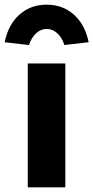

<svg xmlns="http://www.w3.org/2000/svg" viewBox="-55 -803 400 823"><path d="M64 0V-531H225V0ZM69 -610 -35 -622Q-20 -697 28 -740Q76 -783 145 -783Q214 -783 262 -740Q310 -697 325 -622L221 -610Q211 -642 190.5 -660.5Q170 -679 145 -679Q120 -679 100 -660.5Q80 -642 69 -610Z"/></svg>

Font: Readex Pro
Style: Bold
Weight: 700
Designer: Bonnie Shaver-Troup, Thomas Jockin
Foundry: Lexend
Version: Version 1.203; ttfautohint (v1.8.3)